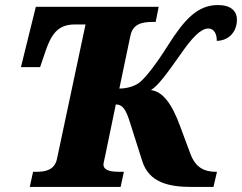

<svg xmlns="http://www.w3.org/2000/svg" viewBox="-20 -741 959 761"><path d="M98 0H458L471 -60H459C420 -60 390 -64 390 -90C390 -94 393 -104 397 -124L439 -327C465 -327 479 -309 496 -253L544 -102C571 -16 652 0 741 0H826L840 -60H837C788 -60 754 -78 734 -133L695 -238C660 -334 624 -378 578 -384C606 -400 642 -450 693 -522C739 -589 775 -628 805 -628C831 -628 840 -602 839 -579C886 -580 919 -614 919 -663C919 -698 894 -721 844 -721C764 -721 712 -666 645 -560C597 -484 562 -441 542 -422C522 -401 486 -390 453 -390L497 -600C507 -647 544 -654 585 -654H597L609 -714H122L63 -475H139L160 -537C182 -601 207 -644 275 -644H319L206 -112C197 -67 160 -60 123 -60H111Z"/></svg>

Font: Noto Serif SemiCondensed Black
Style: Italic
Weight: 900
Width: 4
Italic angle: -12°
Designer: Monotype Design Team
Foundry: Monotype Imaging Inc.
Version: Version 2.014